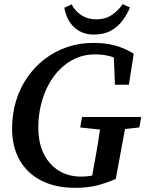

<svg xmlns="http://www.w3.org/2000/svg" viewBox="-20 -886 703 922"><path d="M38 -268Q38 -339 57 -401.5Q76 -464 111.5 -515Q147 -566 195.5 -603Q244 -640 303 -660Q362 -680 428 -680Q466 -680 499.5 -674.5Q533 -669 563 -657.5Q593 -646 622 -628L599 -479H532L526 -628L579 -582Q550 -604 513.5 -614.5Q477 -625 437 -625Q387 -625 345 -606.5Q303 -588 269.5 -555Q236 -522 212.5 -478Q189 -434 176.5 -382Q164 -330 164 -275Q164 -199 190.5 -146.5Q217 -94 263 -66Q309 -38 369 -38Q401 -38 428 -44Q455 -50 486 -62L419 -20L431 -89Q442 -147 451.5 -206.5Q461 -266 469 -324H591L536 -27Q494 -8 447.5 4Q401 16 341 16Q247 16 179 -18.5Q111 -53 74.5 -117Q38 -181 38 -268ZM365 -274 374 -324H658L649 -274L532 -261H486ZM431 -720Q391 -720 361.5 -736.5Q332 -753 313.5 -782.5Q295 -812 289 -849L324 -865Q339 -834 370 -813.5Q401 -793 442 -793Q485 -793 516 -813.5Q547 -834 569 -866L604 -850Q591 -818 569 -788Q547 -758 513 -739Q479 -720 431 -720Z"/></svg>

Font: Source Serif 4 18pt SemiBold
Style: Italic
Weight: 600
Italic angle: -12°
Designer: Frank Grießhammer
Foundry: Adobe Systems Incorporated
Version: Version 4.004;hotconv 1.0.116;makeotfexe 2.5.65601